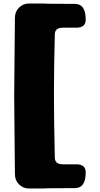

<svg xmlns="http://www.w3.org/2000/svg" viewBox="-20 -884 563 1082"><path d="M64 95 60 -343 64 -781Q64 -818 86 -840Q108 -862 137 -864H230L244 -863L403 -862Q463 -862 463 -773Q463 -728 410 -728H334Q291 -728 289 -693Q284 -505 284 -352.5Q284 -200 289 7Q291 42 334 42H410Q463 42 463 87Q463 176 403 176L244 177L230 178H137Q108 176 86 154Q64 132 64 95Z"/></svg>

Font: Chango
Style: Regular
Weight: 400
Designer: Manuel Lupez
Foundry: Fontstage
Version: Version 1.001